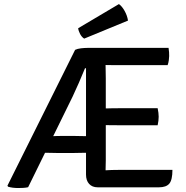

<svg xmlns="http://www.w3.org/2000/svg" viewBox="-20 -918 915 942"><path d="M256 -167.5Q246.5 -167.5 230 -168Q213.5 -168.5 201 -168.5L118 0.5Q107.5 3 94 3.8Q80.5 4.5 69 4.5Q40.5 4.5 19.5 -2L16.5 -7L348.5 -673.5Q360 -679 377.5 -681Q395 -683 408.5 -683H807Q809 -671.5 809.5 -661.5Q810 -651.5 810 -643Q810 -635 808.2 -622.2Q806.5 -609.5 802.5 -598.5H560.5Q549 -598.5 532.2 -598.5Q515.5 -598.5 498 -599Q498 -579 498.5 -566.2Q499 -553.5 499 -534V-386Q516 -386.5 532.5 -386.8Q549 -387 560.5 -387H753.5Q756 -376.5 757.2 -365Q758.5 -353.5 758.5 -345Q758.5 -336.5 757.2 -325.2Q756 -314 753.5 -303.5H560.5Q549 -303.5 532.5 -303.8Q516 -304 499 -304V-130.5Q499 -118 498.5 -106.8Q498 -95.5 498 -82.5Q512.5 -83.5 528.2 -84Q544 -84.5 563 -84.5H826Q826 -35.5 810.8 -17.2Q795.5 1 760 1H459Q432.5 1 417.2 -15.8Q402 -32.5 402 -61.5V-168.5Q389.5 -168.5 372.2 -168Q355 -167.5 345.5 -167.5ZM346 -251Q355.5 -251 372.5 -250.5Q389.5 -250 402 -250V-583H397Q383.5 -549.5 367 -511.8Q350.5 -474 336 -443.5L241 -250Q251 -250.5 262.5 -250.8Q274 -251 282.5 -251ZM563.5 -898Q578.5 -887.5 591.5 -864.2Q604.5 -841 608 -817L393 -728.5Q381 -736 373 -751.2Q365 -766.5 363.5 -779.5Z"/></svg>

Font: Signika Negative SC
Style: Regular
Weight: 400
Designer: Anna Giedryś
Foundry: Anna Giedryś
Version: Version 2.000; ttfautohint (v1.8.3) -l 8 -r 50 -G 200 -x 9 -